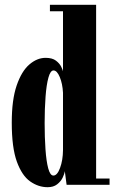

<svg xmlns="http://www.w3.org/2000/svg" viewBox="-20 -770 480 800"><path d="M178.5 10Q140 10 105.8 -14Q71.5 -38 50.2 -96.5Q29 -155 29 -259Q29 -354.5 49.5 -414Q70 -473.5 102.2 -501.2Q134.5 -529 170 -529Q198 -529 213.2 -517.2Q228.5 -505.5 235 -492Q241.5 -478.5 242.5 -473V-723H188V-750H380.5V-26H436.5V0H257.5L250 -57Q248.5 -45 240.8 -29.2Q233 -13.5 217.8 -1.8Q202.5 10 178.5 10ZM202.5 -38.5Q218.5 -38.5 230.2 -70.2Q242 -102 242.5 -144.5V-383.5Q240.5 -421.5 229 -449Q217.5 -476.5 203 -476.5Q190 -476.5 181.8 -446.8Q173.5 -417 169.8 -367Q166 -317 166 -257.5Q166 -197.5 169.5 -147.8Q173 -98 181 -68.2Q189 -38.5 202.5 -38.5Z"/></svg>

Font: Imbue 50pt ExtraBold
Style: Regular
Weight: 800
Designer: Tyler Finck
Foundry: Etcetera Type Company
Version: Version 1.102; ttfautohint (v1.8.3)